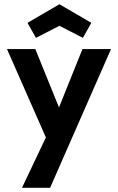

<svg xmlns="http://www.w3.org/2000/svg" viewBox="-20 -745 558 908"><path d="M84 143H217L505 -513H370L259 -237L147 -513H13L197 -95ZM150 -566 261 -623 372 -566 412 -637 261 -725 110 -637Z"/></svg>

Font: Lineal
Style: Bold
Weight: 700
Designer: Created by Frank Adebiaye with contributions from Anton Moglia & Ariel Martín Pérez
Created by Frank ADEBIAYE with FontF
Foundry: Velvetyne Type Foundry
Version: Version 2.000;Glyphs 3.2 (3227)